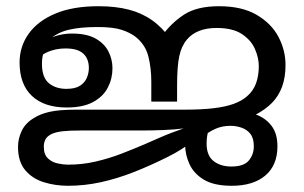

<svg xmlns="http://www.w3.org/2000/svg" viewBox="-20 -586 979 618"><path d="M297 -566Q352 -566 394.5 -555Q437 -544 470 -520.5Q503 -497 531 -458L501 -470Q531 -512 572.5 -539Q614 -566 685 -566Q759 -566 806.5 -538Q854 -510 876.5 -467Q899 -424 899 -377Q899 -337 888 -307Q877 -277 855.5 -255Q834 -233 801 -216L636 -181L574 -173Q546 -169 507 -167.5Q468 -166 439 -166H242Q202 -166 181.5 -163.5Q161 -161 149 -156Q133 -149 127 -138.5Q121 -128 121 -114Q121 -89 134 -76.5Q147 -64 165.5 -60Q184 -56 199 -56Q245 -56 288 -66Q331 -76 370 -91Q409 -106 444 -121Q467 -131 488.5 -140.5Q510 -150 532 -158.5Q554 -167 576 -174.5Q598 -182 621 -188Q644 -196 658.5 -203.5Q673 -211 684 -216.5Q695 -222 706.5 -225.5Q718 -229 735 -229Q772 -229 803.5 -217.5Q835 -206 854 -181Q873 -156 873 -115Q873 -54 834 -21Q795 12 726 12Q669 12 636.5 -7.5Q604 -27 590 -57.5Q576 -88 576 -119Q576 -148 593 -168.5Q610 -189 638 -198L690 -217Q680 -211 669.5 -199Q659 -187 652 -168.5Q645 -150 645 -124Q645 -85 667.5 -67.5Q690 -50 725 -50Q765 -50 781 -69.5Q797 -89 797 -115Q797 -141 786 -155Q775 -169 757.5 -175Q740 -181 722 -181Q696 -181 675 -172Q654 -163 632 -146L626 -155Q613 -142 597.5 -129.5Q582 -117 563 -105Q544 -93 520 -81Q464 -53 410.5 -32Q357 -11 304.5 0.5Q252 12 199 12Q158 12 121 0.5Q84 -11 61 -38.5Q38 -66 38 -113Q38 -140 50 -165Q62 -190 89 -206Q109 -219 139.5 -226Q170 -233 225 -233H572Q628 -233 666.5 -237.5Q705 -242 731.5 -251.5Q758 -261 775 -276Q795 -293 804 -317.5Q813 -342 813 -373Q813 -400 800.5 -428.5Q788 -457 758.5 -476.5Q729 -496 677 -496Q645 -496 621 -486.5Q597 -477 582 -459Q564 -438 557 -405Q550 -372 550 -310V-259H467V-323Q467 -367 457.5 -404.5Q448 -442 417 -467Q399 -481 371.5 -490Q344 -499 294 -499Q238 -499 200.5 -490Q163 -481 136 -456Q132 -452 129 -444.5Q126 -437 124 -430Q119 -414 117 -404Q115 -394 115 -381Q115 -337 137 -318.5Q159 -300 194 -300Q222 -300 237.5 -310Q253 -320 259.5 -335.5Q266 -351 266 -367Q266 -397 248 -413.5Q230 -430 192 -430Q151 -430 120.5 -412Q90 -394 71 -373L75 -415Q100 -442 135 -460Q170 -478 212 -478Q259 -478 287.5 -462Q316 -446 329 -420.5Q342 -395 342 -366Q342 -333 327 -304Q312 -275 279.5 -257.5Q247 -240 195 -240Q122 -240 82.5 -277.5Q43 -315 43 -385Q43 -436 72 -477Q101 -518 157.5 -542Q214 -566 297 -566Z"/></svg>

Font: malayalam25
Style: Book
Weight: 400
Designer: Jelle Bosma - Monotype Design Team
Foundry: Monotype Imaging Inc.
Version: Version 2.003